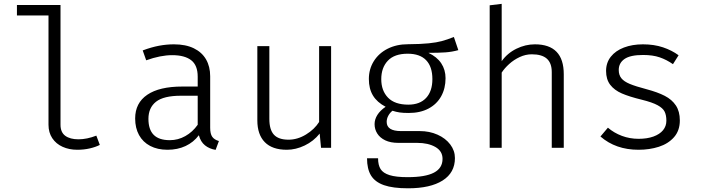

<svg xmlns="http://www.w3.org/2000/svg" viewBox="-20 -783 3732 1017"><path d="M300.5 -122.1Q300.5 -82.1 325.9 -63.6Q351.3 -45.1 395.4 -45.1Q440.5 -45.1 490.3 -64.6L508.7 -15.4Q486.7 -4.1 455.6 3.1Q424.6 10.3 389.2 10.3Q346.2 10.3 311.5 -5.4Q276.9 -21 256.9 -51Q236.9 -81 236.9 -122.1V-701H69.7V-756.4H300.5Z M1093.3 -106.2Q1093.3 -74.4 1104.1 -58.7Q1114.9 -43.1 1139.5 -35.9L1122.1 10.8Q1089.2 5.6 1065.9 -13.1Q1042.6 -31.8 1033.3 -66.7Q1005.1 -29.2 962.8 -9.5Q920.5 10.3 867.2 10.3Q814.4 10.3 775.6 -10Q736.9 -30.3 716.4 -67.7Q695.9 -105.1 695.9 -155.4Q695.9 -237.4 760 -281Q824.1 -324.6 945.6 -324.6H1027.2V-376.9Q1027.2 -437.4 992.6 -464.1Q957.9 -490.8 892.3 -490.8Q830.3 -490.8 754.4 -463.6L735.9 -515.9Q782.6 -533.3 822.6 -540.8Q862.6 -548.2 901.5 -548.2Q963.6 -548.2 1006.7 -527.2Q1049.7 -506.2 1071.5 -468.2Q1093.3 -430.3 1093.3 -379ZM1027.2 -122.1V-275.9H937.9Q846.7 -275.9 806.4 -244.1Q766.2 -212.3 766.2 -153.3Q766.2 -96.9 794.1 -68.7Q822.1 -40.5 879.5 -40.5Q923.1 -40.5 961.5 -62.1Q1000 -83.6 1027.2 -122.1Z M1406.7 -153.3Q1406.7 -95.9 1431 -69.5Q1455.4 -43.1 1508.2 -43.1Q1555.9 -43.1 1600.8 -70.5Q1645.6 -97.9 1670.3 -136.9V-538.5H1733.8V0H1680.5L1673.3 -75.4Q1641 -34.9 1593.8 -12.3Q1546.7 10.3 1499 10.3Q1422.1 10.3 1382.6 -30Q1343.1 -70.3 1343.1 -145.6V-538.5H1406.7Z M2407.7 -517.4Q2374.9 -508.2 2339.5 -505.6Q2304.1 -503.1 2249.2 -503.1Q2294.4 -482.1 2317.2 -447.7Q2340 -413.3 2340 -368.7Q2340 -314.9 2316.9 -273.1Q2293.8 -231.3 2249.7 -207.9Q2205.6 -184.6 2145.1 -184.6Q2115.4 -184.6 2096.4 -187.4Q2077.4 -190.3 2059 -196.4Q2045.6 -186.2 2036.9 -170.3Q2028.2 -154.4 2028.2 -137.4Q2028.2 -88.7 2104.1 -88.7H2203.6Q2254.9 -88.7 2297.4 -69.7Q2340 -50.8 2364.9 -17.9Q2389.7 14.9 2389.7 54.4Q2389.7 131.8 2324.6 173.1Q2259.5 214.4 2141.5 214.4Q2061 214.4 2013.6 197.7Q1966.2 181 1945.1 146.4Q1924.1 111.8 1924.1 55.4H1982.6Q1982.6 91.3 1995.9 112.6Q2009.2 133.8 2043.3 144.6Q2077.4 155.4 2139.5 155.4Q2232.8 155.4 2278.5 131.5Q2324.1 107.7 2324.1 58.5Q2324.1 17.4 2286.2 -4.4Q2248.2 -26.2 2189.7 -26.2H2090.3Q2048.7 -26.2 2020.5 -39.7Q1992.3 -53.3 1978.2 -75.9Q1964.1 -98.5 1964.1 -125.6Q1964.1 -150.8 1979 -174.4Q1993.8 -197.9 2022.6 -217.4Q1977.4 -241 1955.6 -276.9Q1933.8 -312.8 1933.8 -364.6Q1933.8 -416.9 1960 -459Q1986.2 -501 2033.3 -524.9Q2080.5 -548.7 2141 -548.7Q2209.2 -549.2 2251 -553.6Q2292.8 -557.9 2320.5 -565.4Q2348.2 -572.8 2384.1 -587.2ZM1999.5 -363.6Q1999.5 -302.6 2035.4 -265.6Q2071.3 -228.7 2142.6 -228.7Q2204.1 -228.7 2237.2 -264.4Q2270.3 -300 2270.3 -364.1Q2270.3 -429.7 2237.2 -464.1Q2204.1 -498.5 2139.5 -498.5Q2069.2 -498.5 2034.4 -461.5Q1999.5 -424.6 1999.5 -363.6Z M2637.4 -459Q2667.7 -501.5 2715.4 -524.9Q2763.1 -548.2 2813.3 -548.2Q2966.2 -548.2 2966.2 -389.7V0H2902.6V-401Q2902.6 -449.2 2876.4 -472.3Q2850.3 -495.4 2796.9 -495.4Q2764.1 -495.4 2732.8 -480.8Q2701.5 -466.2 2676.9 -443.8Q2652.3 -421.5 2637.4 -398.5V0H2573.8V-754.9L2637.4 -762.6Z M3509.7 -143.6Q3509.7 -172.8 3500.5 -191.5Q3491.3 -210.3 3463.3 -225.6Q3435.4 -241 3379 -254.9Q3313.8 -270.8 3274.1 -287.9Q3234.4 -305.1 3212.3 -333.8Q3190.3 -362.6 3190.3 -407.2Q3190.3 -450.8 3215.4 -482.6Q3240.5 -514.4 3284.9 -531.3Q3329.2 -548.2 3385.6 -548.2Q3444.6 -548.2 3491.8 -532.3Q3539 -516.4 3574.4 -490.3L3544.6 -443.1Q3510.8 -466.7 3474.4 -479.2Q3437.9 -491.8 3386.2 -491.8Q3318.5 -491.8 3287.9 -470.5Q3257.4 -449.2 3257.4 -412.3Q3257.4 -385.6 3271.3 -368.5Q3285.1 -351.3 3315.9 -338.5Q3346.7 -325.6 3405.1 -310.3Q3463.1 -294.9 3501 -275.4Q3539 -255.9 3560 -224.4Q3581 -192.8 3581 -145.1Q3581 -91.3 3550.3 -56.4Q3519.5 -21.5 3470 -5.6Q3420.5 10.3 3362.1 10.3Q3241.5 10.3 3160.5 -60L3200 -106.7Q3232.3 -79 3274.1 -63.3Q3315.9 -47.7 3362.6 -47.7Q3407.7 -47.7 3441 -59.7Q3474.4 -71.8 3492.1 -93.3Q3509.7 -114.9 3509.7 -143.6Z"/></svg>

Font: Fira Code Fixed Light
Style: Regular
Weight: 300
Monospace: yes
Designer: Carrois Corporate, Edenspiekermann AG, Nikita Prokopov
Foundry: Carrois Corporate, Edenspiekermann AG, Nikita Prokopov
Version: Version 5.002